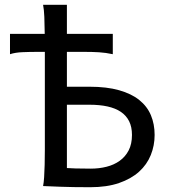

<svg xmlns="http://www.w3.org/2000/svg" viewBox="-20 -782 741 807"><path d="M261.2 -639.6H454.1V-554.2Q424.8 -560.5 396.2 -562.3Q367.7 -564 334.5 -564H261.2V-417.5H356.4Q428.7 -417.5 480.5 -402.8Q532.2 -388.2 565.4 -361.6Q598.6 -335 614.3 -297.6Q629.9 -260.3 629.9 -214.8Q629.9 -170.4 613.8 -130.4Q597.7 -90.3 564.5 -60.3Q531.2 -30.3 480.2 -12.7Q429.2 4.9 358.9 4.9Q284.2 4.9 233.6 2.9Q183.1 1 161.1 0Q164.1 -14.6 165.5 -37.6Q167 -60.5 167.7 -89.4Q168.5 -118.2 168.5 -151.9V-564H138.2Q105.5 -564 75 -562.7Q44.4 -561.5 22 -554.2V-639.6H168Q167.5 -680.2 166.3 -711.2Q165 -742.2 161.1 -761.7H261.2ZM261.2 -75.7Q274.9 -74.7 297.6 -74Q320.3 -73.2 361.3 -73.2Q396.5 -73.2 427.7 -81.1Q459 -88.9 482.9 -106Q506.8 -123 520.8 -149.9Q534.7 -176.8 534.7 -214.8Q534.7 -248.5 522.7 -272.5Q510.7 -296.4 488 -311.8Q465.3 -327.1 432.1 -334.5Q398.9 -341.8 356.4 -341.8H261.2Z"/></svg>

Font: Andika Compact
Style: Regular
Weight: 400
Designer: Victor Gaultney, Annie Olsen, Julie Remington, Don Collingsworth, Eric Hays, Becca Hirsbrunner
Foundry: SIL International
Version: Version 5.000 ; LnSpcTght